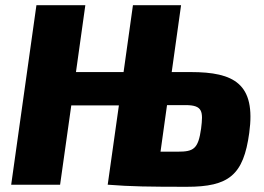

<svg xmlns="http://www.w3.org/2000/svg" viewBox="-20 -710 1016 738"><path d="M713 -433H640L676 -690H491L455 -433H272L308 -690H120L23 0H211L254 -305H437L394 0H395C482 7 557 8 698 8C860 8 916 -37 938 -199C964 -388 880 -433 713 -433ZM753 -216C742 -137 724 -127 663 -127H597L622 -306H693C760 -306 761 -281 753 -216Z"/></svg>

Font: Exo 2 Extra Bold
Style: Italic
Weight: 800
Italic angle: -8°
Designer: Natanael Gama
Version: Version 1.001;PS 001.001;hotconv 1.0.88;makeotf.lib2.5.64775